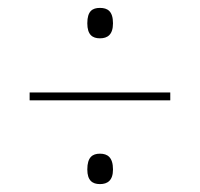

<svg xmlns="http://www.w3.org/2000/svg" viewBox="-20 -602 505 486"><path d="M233 -505C252 -505 266 -514 266 -543C266 -574 252 -582 233 -582C214 -582 201 -574 201 -543C201 -514 214 -505 233 -505ZM55 -348H411V-368H55ZM233 -136C252 -136 266 -145 266 -173C266 -204 252 -213 233 -213C214 -213 201 -204 201 -173C201 -145 214 -136 233 -136Z"/></svg>

Font: Noto Serif Display Condensed Medium
Style: Regular
Weight: 500
Width: 3
Designer: Monotype Design Team
Foundry: Monotype Imaging Inc.
Version: Version 2.009